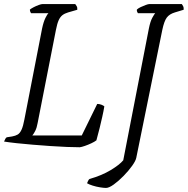

<svg xmlns="http://www.w3.org/2000/svg" viewBox="-27 -724 923 944"><path d="M365 0Q339 0 301.5 -1.5Q264 -3 220.5 -6Q177 -9 134.5 -12.5Q92 -16 55 -20Q18 -24 -7 -28Q-4 -36 -1 -41Q2 -46 6 -49L32 -53Q49 -56 60 -62.5Q71 -69 79 -86.5Q87 -104 93 -137L180 -584Q187 -617 196.5 -636Q206 -655 211 -659H126Q123 -663 121.5 -667.5Q120 -672 120 -677Q126 -682 138.5 -688.5Q151 -695 163.5 -699.5Q176 -704 182 -704H343Q346 -700 350 -693.5Q354 -687 353 -676L308 -663Q291 -658 280 -649.5Q269 -641 261.5 -624.5Q254 -608 248 -577L158 -119Q154 -96 146.5 -81Q139 -66 132 -58H375L451 -213Q462 -213 472 -209Q482 -205 486 -201Q482 -177 476 -150.5Q470 -124 463 -95Q456 -66 447 -34Q438 -27 422 -19.5Q406 -12 390 -6.5Q374 -1 365 0ZM494 200Q483 200 464.5 197Q446 194 428.5 188.5Q411 183 401 177Q403 172 406 165.5Q409 159 413 156Q473 139 517 112.5Q561 86 579 64L705 -584Q712 -619 722 -637Q732 -655 736 -659H651Q650 -662 647.5 -666Q645 -670 646 -677Q652 -683 664.5 -689Q677 -695 689.5 -699.5Q702 -704 707 -704H867Q870 -700 873.5 -693.5Q877 -687 876 -676L833 -663Q806 -655 793 -637.5Q780 -620 771 -577L643 52Q640 67 622.5 91.5Q605 116 580.5 141Q556 166 532.5 183Q509 200 494 200Z"/></svg>

Font: Texturina Medium 12pt Thin
Style: Italic
Weight: 250
Italic angle: -11°
Version: Version 1.002